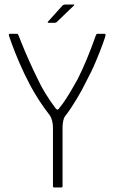

<svg xmlns="http://www.w3.org/2000/svg" viewBox="-20 -821 501 841"><path d="M265 -312Q259 -304 256.5 -289.5Q254 -275 254 -264V-5Q254 -2 252.5 -1Q251 0 249 0H216Q212 0 212 -5V-262Q212 -276 208.5 -291Q205 -306 198 -316Q187 -330 174.5 -347.5Q162 -365 150 -383.5Q138 -402 128.5 -418.5Q119 -435 113 -446Q85 -499 64.5 -547Q44 -595 32.5 -627Q21 -659 19 -665Q18 -669 19.5 -671Q21 -673 24 -673H55Q59 -673 62 -664Q63 -661 75 -631Q87 -601 106.5 -557Q126 -513 149 -467Q161 -441 179.5 -411Q198 -381 221 -350Q226 -343 230 -341Q234 -339 241 -349Q255 -366 269.5 -388.5Q284 -411 297.5 -434.5Q311 -458 320 -474Q342 -518 359.5 -560.5Q377 -603 387.5 -632Q398 -661 399 -664Q401 -669 402.5 -671Q404 -673 406 -673H438Q440 -673 441.5 -671Q443 -669 442 -665Q441 -659 430 -628.5Q419 -598 400 -552.5Q381 -507 353 -455Q347 -442 337 -424Q327 -406 315 -386Q303 -366 290 -346.5Q277 -327 265 -312ZM220 -721H192Q189 -721 189 -722.5Q189 -724 190 -726L254 -797Q257 -799 259 -800Q261 -801 264 -801H303Q305 -801 305.5 -800Q306 -799 304 -797L228 -724Q226 -723 224 -722Q222 -721 220 -721Z"/></svg>

Font: Glory ExtraLight
Style: Regular
Weight: 250
Version: Version 1.011